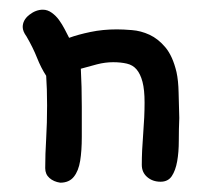

<svg xmlns="http://www.w3.org/2000/svg" viewBox="-20 -362 444 400"><path d="M35.2 -286.1Q27.3 -296.9 27.3 -305.7Q27.3 -320.3 41 -331.1Q54.7 -341.8 69.3 -341.8Q79.1 -341.8 87.9 -335.4Q96.7 -329.1 103 -320.3Q109.4 -311.5 114.7 -301.3Q120.1 -291 124 -283.2Q142.6 -290 168.5 -295.4Q194.3 -300.8 223.6 -300.8Q236.3 -300.8 254.9 -299.3Q273.4 -297.9 291.5 -289.6Q309.6 -281.2 324.7 -263.2Q339.8 -245.1 347.7 -211.9Q351.6 -194.3 352.1 -168.9Q352.5 -143.6 353.5 -116.2Q352.5 -92.8 352.5 -68.8Q352.5 -44.9 349.1 -25.9Q345.7 -6.8 337.9 4.9Q330.1 16.6 314.5 16.6Q297.9 16.6 286.6 6.8Q275.4 -2.9 275.4 -18.6Q275.4 -46.9 278.3 -83Q281.2 -119.1 281.2 -148.4Q281.2 -174.8 276.9 -191.4Q272.5 -208 264.6 -217.3Q256.8 -226.6 244.1 -229.5Q231.4 -232.4 215.8 -232.4Q199.2 -232.4 182.1 -228Q165 -223.6 148.4 -218.8Q149.4 -200.2 149.9 -180.7Q150.4 -161.1 150.4 -139.6Q150.4 -105.5 150.4 -76.7Q150.4 -47.9 147 -26.9Q143.6 -5.9 133.8 6.3Q124 18.6 105.5 18.6Q91.8 16.6 83 8.8Q74.2 1 74.2 -11.7Q74.2 -41 76.2 -73.2Q78.1 -105.5 78.1 -142.6Q78.1 -161.1 77.6 -175.8Q77.1 -190.4 76.2 -204.1Q65.4 -220.7 57.1 -241.7Q48.8 -262.7 35.2 -286.1Z"/></svg>

Font: Gamja Flower
Style: Regular
Weight: 400
Designer: YoonDesign Inc.
Foundry: YoonDesign Inc.
Version: Version 3.00;build 20171102